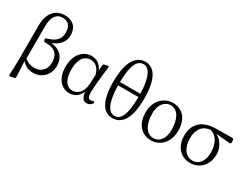

<svg xmlns="http://www.w3.org/2000/svg" viewBox="-82 -1512 3141 2423"><g transform="rotate(30 1488.5 -300.0)"><path d="M105 -523V-12L98 187C98 199 99 204 103 206C107 208 114 208 123 206L170 197C182 194 188 187 187 174L176 -54C220 1 278 24 342 24C454 24 561 -59 561 -202C561 -322 492 -402 356 -420C469 -458 518 -539 518 -624C518 -741 445 -808 330 -808C192 -808 105 -708 105 -523ZM180 -90 181 -566C181 -700 234 -767 321 -767C399 -767 448 -720 448 -626C448 -531 405 -475 274 -437C261 -434 256 -425 259 -413L262 -402C265 -391 272 -385 285 -385C440 -389 486 -314 486 -206C486 -104 420 -38 323 -38C269 -38 223 -56 180 -90Z M869 18C930 18 995 -14 1032 -99C1042 -13 1070 18 1120 18C1151 18 1176 4 1193 -20C1200 -29 1200 -37 1196 -44C1192 -51 1184 -50 1172 -45C1165 -43 1157 -41 1147 -41C1114 -41 1097 -61 1097 -126C1097 -198 1114 -368 1132 -504C1133 -515 1132 -521 1129 -524C1126 -527 1119 -527 1109 -525L1070 -517C1058 -514 1053 -507 1052 -496L1045 -418C1010 -498 952 -532 880 -532C769 -532 659 -439 659 -250C659 -79 749 18 869 18ZM740 -257C740 -421 810 -485 891 -485C953 -485 1012 -450 1040 -349L1033 -211C1025 -84 951 -30 887 -30C795 -30 740 -109 740 -257Z M1495 18C1621 18 1722 -90 1722 -393C1722 -688 1634 -808 1503 -808C1378 -808 1276 -693 1276 -387C1276 -93 1366 18 1495 18ZM1351 -377H1648C1646 -99 1587 -20 1502 -20C1417 -20 1356 -121 1351 -377ZM1351 -425C1355 -689 1414 -769 1499 -769C1582 -769 1642 -665 1648 -425Z M2056 18C2172 18 2296 -71 2296 -262C2296 -440 2198 -532 2064 -532C1947 -532 1822 -439 1822 -257C1822 -66 1934 18 2056 18ZM1902 -290C1902 -409 1964 -492 2055 -492C2156 -492 2218 -388 2218 -224C2218 -110 2165 -22 2065 -22C1980 -22 1902 -107 1902 -290Z M2626 18C2754 18 2865 -79 2865 -241C2865 -340 2811 -425 2733 -467L2934 -449C2947 -448 2955 -456 2954 -469L2952 -504C2951 -516 2943 -524 2931 -524L2694 -521C2487 -518 2391 -412 2391 -244C2391 -81 2492 18 2626 18ZM2471 -252C2471 -378 2526 -462 2645 -474C2741 -450 2790 -346 2790 -231C2790 -97 2727 -22 2637 -22C2543 -22 2471 -108 2471 -252Z"/></g></svg>

Font: 寒蝉锦书宋
Style: Regular
Weight: 400
Designer: 寒蝉锦书宋{Warren} 思源宋体{Ryoko NISHIZUKA 西塚涼子 (kana & ideographs); Frank Grießhammer (Latin, Greek & Cyrillic); Wenlong ZHANG 
Foundry: Adobe & ChillType
Version: Version 2.000;Glyphs 3.1.1 (3135)